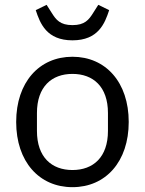

<svg xmlns="http://www.w3.org/2000/svg" viewBox="-20 -763 600 795"><path d="M280 -596C387 -596 414 -666 432 -721L387 -743L366 -710C348 -681 331 -659 280 -659C229 -659 212 -681 194 -710L173 -743L128 -721C146 -666 173 -596 280 -596ZM280 12C418 12 513 -94 513 -258C513 -422 418 -528 280 -528C142 -528 47 -422 47 -258C47 -94 142 12 280 12ZM280 -59C194 -59 133 -112 133 -221V-295C133 -404 194 -457 280 -457C366 -457 427 -404 427 -295V-221C427 -112 366 -59 280 -59Z"/></svg>

Font: LVC Sans
Style: Regular
Weight: 400
Designer: Mike Abbink, Paul van der Laan, Pieter van Rosmalen
Foundry: Bold Monday
Version: Version 3.0